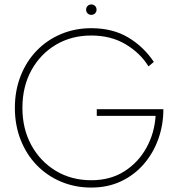

<svg xmlns="http://www.w3.org/2000/svg" viewBox="-20 -836 808 865"><path d="M368 -792Q368 -803 375 -809.5Q382 -816 391 -816Q401 -816 408 -809.5Q415 -803 415 -792Q415 -782 408 -775.5Q401 -769 391 -769Q382 -769 375 -775.5Q368 -782 368 -792ZM416 -314V-344H716Q716 -274 693.5 -210.5Q671 -147 628.5 -97.5Q586 -48 526 -19.5Q466 9 391 9Q318 9 255 -17.5Q192 -44 145.5 -92Q99 -140 73 -206Q47 -272 47 -350Q47 -428 73 -494Q99 -560 145.5 -608Q192 -656 255 -682.5Q318 -709 391 -709Q488 -709 558 -667Q628 -625 673 -557L649 -537Q612 -597 546 -636.5Q480 -676 391 -676Q302 -676 232 -634.5Q162 -593 121.5 -519.5Q81 -446 81 -350Q81 -255 121.5 -181.5Q162 -108 232 -66Q302 -24 391 -24Q477 -24 540 -64Q603 -104 639.5 -170Q676 -236 681 -314Z"/></svg>

Font: Jost* Thin
Style: Regular
Weight: 200
Version: Version 3.7